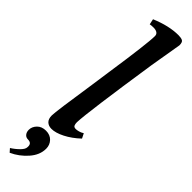

<svg xmlns="http://www.w3.org/2000/svg" viewBox="-332 -705 910 910"><g transform="rotate(45 123.5 -250.0)"><path d="M40 -36Q40 -63 73 -279L86 -370Q120 -599 120 -648Q120 -660 111 -666Q102 -672 87 -672Q72 -672 63 -670L57 -698Q133 -730 196 -730Q214 -730 223.5 -725Q233 -720 233 -699Q224 -642 206 -539Q150 -170 147 -98Q147 -86 150.5 -78.5Q154 -71 166 -71Q173 -71 184.5 -74Q196 -77 207 -84L219 -60Q184 -27 147.5 -8.5Q111 10 84 10Q64 10 52 -1.5Q40 -13 40 -36ZM65 152Q68 124 41 124Q27 124 19 114Q11 104 11 89Q11 68 27.5 51Q44 34 72 34Q100 34 116.5 51.5Q133 69 133 94Q133 136 100.5 173Q68 210 24 230L9 213Q30 200 47.5 182.5Q65 165 65 152Z"/></g></svg>

Font: Unna Medium
Style: Italic
Weight: 500
Italic angle: -8.05°
Designer: Jorge de Buen Unna
Foundry: Omnibus-Type
Version: Version 2.008